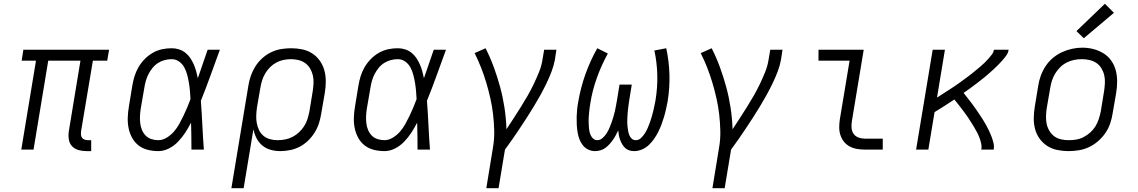

<svg xmlns="http://www.w3.org/2000/svg" viewBox="-20 -794 6040 1019"><path d="M439 8Q417 8 397 2.5Q377 -3 363 -17.5Q349 -32 345.5 -53Q342 -74 345 -96L407 -472H236L158 0H93L171 -472H95L104 -530H559L549 -472H473L410 -96Q409 -86 410 -77Q411 -68 416.5 -61.5Q422 -55 430.5 -52.5Q439 -50 448 -50H464V8Z M820 8Q791 8 763.5 1Q736 -6 715 -22.5Q694 -39 681 -63Q668 -87 662.5 -114Q657 -141 658 -170Q659 -199 664 -228L682 -338Q686 -363 693.5 -388Q701 -413 714.5 -436.5Q728 -460 747.5 -480Q767 -500 790.5 -513.5Q814 -527 839.5 -532.5Q865 -538 891 -538Q911 -538 930 -532Q949 -526 964 -514Q979 -502 989.5 -486.5Q1000 -471 1008 -453Q1016 -435 1021 -416.5Q1026 -398 1030 -379Q1043 -417 1056 -454.5Q1069 -492 1082 -530H1147Q1122 -462 1097.5 -394Q1073 -326 1046 -259Q1051 -194 1054 -129.5Q1057 -65 1062 0H996Q996 -36 995.5 -72Q995 -108 994 -143Q980 -116 963.5 -90.5Q947 -65 925.5 -42.5Q904 -20 876.5 -6Q849 8 820 8ZM820 -50Q843 -50 865 -63.5Q887 -77 903 -95.5Q919 -114 931 -135.5Q943 -157 953.5 -179Q964 -201 973.5 -223.5Q983 -246 991 -268Q990 -290 988 -312Q986 -334 982.5 -355Q979 -376 973.5 -397Q968 -418 958 -436.5Q948 -455 930.5 -467.5Q913 -480 891 -480Q872 -480 853.5 -475Q835 -470 818.5 -459.5Q802 -449 789.5 -433.5Q777 -418 768 -400.5Q759 -383 754 -365Q749 -347 746 -328L727 -218Q724 -199 723 -179.5Q722 -160 724 -141.5Q726 -123 733 -105.5Q740 -88 752.5 -75Q765 -62 783 -56Q801 -50 820 -50Z M1208 205 1298 -338Q1302 -365 1311 -391Q1320 -417 1335 -441Q1350 -465 1371.5 -484.5Q1393 -504 1418.5 -516.5Q1444 -529 1471.5 -533.5Q1499 -538 1525 -538Q1555 -538 1584 -532Q1613 -526 1637 -510.5Q1661 -495 1677.5 -471.5Q1694 -448 1701.5 -420.5Q1709 -393 1709 -362.5Q1709 -332 1704 -302L1685 -192Q1681 -166 1673 -140.5Q1665 -115 1650.5 -91.5Q1636 -68 1615.5 -48Q1595 -28 1571 -15.5Q1547 -3 1520.5 2.5Q1494 8 1468 8Q1441 8 1416 1Q1391 -6 1372 -22Q1353 -38 1341.5 -60.5Q1330 -83 1325 -108L1273 205ZM1453 -50Q1474 -50 1494 -54Q1514 -58 1532.5 -67.5Q1551 -77 1567 -92Q1583 -107 1594.5 -125Q1606 -143 1612 -162.5Q1618 -182 1622 -202L1640 -312Q1643 -332 1644 -353Q1645 -374 1640.5 -393.5Q1636 -413 1626 -430Q1616 -447 1600.5 -458.5Q1585 -470 1565 -475Q1545 -480 1524 -480Q1505 -480 1485 -476Q1465 -472 1446.5 -462Q1428 -452 1413 -437Q1398 -422 1387.5 -404Q1377 -386 1371 -367Q1365 -348 1362 -329L1344 -225Q1341 -204 1340 -183Q1339 -162 1342.5 -142Q1346 -122 1354.5 -104Q1363 -86 1378 -73.5Q1393 -61 1412.5 -55.5Q1432 -50 1453 -50Z M2020 8Q1991 8 1963.5 1Q1936 -6 1915 -22.5Q1894 -39 1881 -63Q1868 -87 1862.5 -114Q1857 -141 1858 -170Q1859 -199 1864 -228L1882 -338Q1886 -363 1893.5 -388Q1901 -413 1914.5 -436.5Q1928 -460 1947.5 -480Q1967 -500 1990.5 -513.5Q2014 -527 2039.5 -532.5Q2065 -538 2091 -538Q2111 -538 2130 -532Q2149 -526 2164 -514Q2179 -502 2189.5 -486.5Q2200 -471 2208 -453Q2216 -435 2221 -416.5Q2226 -398 2230 -379Q2243 -417 2256 -454.5Q2269 -492 2282 -530H2347Q2322 -462 2297.5 -394Q2273 -326 2246 -259Q2251 -194 2254 -129.5Q2257 -65 2262 0H2196Q2196 -36 2195.5 -72Q2195 -108 2194 -143Q2180 -116 2163.5 -90.5Q2147 -65 2125.5 -42.5Q2104 -20 2076.5 -6Q2049 8 2020 8ZM2020 -50Q2043 -50 2065 -63.5Q2087 -77 2103 -95.5Q2119 -114 2131 -135.5Q2143 -157 2153.5 -179Q2164 -201 2173.5 -223.5Q2183 -246 2191 -268Q2190 -290 2188 -312Q2186 -334 2182.5 -355Q2179 -376 2173.5 -397Q2168 -418 2158 -436.5Q2148 -455 2130.5 -467.5Q2113 -480 2091 -480Q2072 -480 2053.5 -475Q2035 -470 2018.5 -459.5Q2002 -449 1989.5 -433.5Q1977 -418 1968 -400.5Q1959 -383 1954 -365Q1949 -347 1946 -328L1927 -218Q1924 -199 1923 -179.5Q1922 -160 1924 -141.5Q1926 -123 1933 -105.5Q1940 -88 1952.5 -75Q1965 -62 1983 -56Q2001 -50 2020 -50Z M2561 205 2596 -9Q2604 -54 2603 -98.5Q2602 -143 2597 -186.5Q2592 -230 2582.5 -272Q2573 -314 2561 -354.5Q2549 -395 2533.5 -434.5Q2518 -474 2499 -512L2557 -538Q2582 -489 2601 -437Q2620 -385 2634.5 -331.5Q2649 -278 2657.5 -222Q2666 -166 2668 -108Q2687 -137 2706.5 -167Q2726 -197 2744.5 -226.5Q2763 -256 2780.5 -286.5Q2798 -317 2813 -348.5Q2828 -380 2841 -412Q2854 -444 2859 -477L2868 -530H2933L2925 -477Q2919 -445 2907 -413.5Q2895 -382 2880 -351Q2865 -320 2848.5 -290Q2832 -260 2814 -230.5Q2796 -201 2777.5 -172Q2759 -143 2739.5 -114Q2720 -85 2700.5 -56.5Q2681 -28 2660 0L2626 205Z M3138 8Q3119 8 3101.5 -0.5Q3084 -9 3072.5 -24Q3061 -39 3054.5 -57Q3048 -75 3045 -94.5Q3042 -114 3041 -133.5Q3040 -153 3040.5 -173.5Q3041 -194 3043 -214Q3045 -234 3049 -254Q3055 -290 3064.5 -327Q3074 -364 3087 -400Q3100 -436 3115.5 -470.5Q3131 -505 3150 -538L3206 -510Q3189 -479 3174.5 -447Q3160 -415 3148 -381.5Q3136 -348 3127 -313.5Q3118 -279 3113 -245Q3111 -234 3109.5 -223Q3108 -212 3107 -201Q3106 -190 3105 -179Q3104 -168 3104 -156.5Q3104 -145 3104.5 -134.5Q3105 -124 3106 -113Q3107 -102 3109.5 -92Q3112 -82 3117 -72.5Q3122 -63 3130.5 -56.5Q3139 -50 3150 -50Q3165 -50 3178 -61.5Q3191 -73 3199.5 -86.5Q3208 -100 3214.5 -115Q3221 -130 3226 -144.5Q3231 -159 3235.5 -174Q3240 -189 3243.5 -204Q3247 -219 3249.5 -234.5Q3252 -250 3255 -265L3268 -345H3333L3320 -265Q3318 -253 3316.5 -241Q3315 -229 3313.5 -217Q3312 -205 3311 -192.5Q3310 -180 3309.5 -168Q3309 -156 3309 -144.5Q3309 -133 3310.5 -121Q3312 -109 3314 -97.5Q3316 -86 3320.5 -75.5Q3325 -65 3333.5 -57.5Q3342 -50 3354 -50Q3370 -50 3382 -61.5Q3394 -73 3402.5 -86.5Q3411 -100 3417.5 -114.5Q3424 -129 3429 -143.5Q3434 -158 3438.5 -173Q3443 -188 3446.5 -202.5Q3450 -217 3453 -232Q3456 -247 3459 -262Q3470 -329 3468.5 -395Q3467 -461 3453 -526L3516 -538Q3531 -468 3533 -397.5Q3535 -327 3523 -254Q3519 -234 3514.5 -213.5Q3510 -193 3504 -173Q3498 -153 3490.5 -133Q3483 -113 3473.5 -94Q3464 -75 3451.5 -57Q3439 -39 3423 -24Q3407 -9 3386.5 -0.5Q3366 8 3346 8Q3332 8 3319.5 4Q3307 0 3298 -8.5Q3289 -17 3282.5 -28Q3276 -39 3271.5 -51Q3267 -63 3264.5 -76Q3262 -89 3261 -102Q3255 -89 3248 -76Q3241 -63 3232.5 -51Q3224 -39 3214 -28Q3204 -17 3192 -8.5Q3180 0 3166 4Q3152 8 3138 8Z M3761 205 3796 -9Q3804 -54 3803 -98.5Q3802 -143 3797 -186.5Q3792 -230 3782.5 -272Q3773 -314 3761 -354.5Q3749 -395 3733.5 -434.5Q3718 -474 3699 -512L3757 -538Q3782 -489 3801 -437Q3820 -385 3834.5 -331.5Q3849 -278 3857.5 -222Q3866 -166 3868 -108Q3887 -137 3906.5 -167Q3926 -197 3944.5 -226.5Q3963 -256 3980.5 -286.5Q3998 -317 4013 -348.5Q4028 -380 4041 -412Q4054 -444 4059 -477L4068 -530H4133L4125 -477Q4119 -445 4107 -413.5Q4095 -382 4080 -351Q4065 -320 4048.5 -290Q4032 -260 4014 -230.5Q3996 -201 3977.5 -172Q3959 -143 3939.5 -114Q3920 -85 3900.5 -56.5Q3881 -28 3860 0L3826 205Z M4571 0Q4549 0 4528.5 -3.5Q4508 -7 4490 -16.5Q4472 -26 4459.5 -41.5Q4447 -57 4440.5 -76.5Q4434 -96 4434 -117Q4434 -138 4437 -159L4489 -472H4324V-530H4564L4501 -150Q4498 -132 4499.5 -114.5Q4501 -97 4510.5 -83.5Q4520 -70 4536.5 -64Q4553 -58 4571 -58H4665V0Z M4842 0 4930 -530H4995L4953 -276Q4965 -284 4977 -291.5Q4989 -299 5001 -307Q5013 -315 5025 -322.5Q5037 -330 5048.5 -338Q5060 -346 5072 -354.5Q5084 -363 5095.5 -371.5Q5107 -380 5118.5 -388.5Q5130 -397 5141 -406Q5152 -415 5163 -424Q5174 -433 5185 -442.5Q5196 -452 5206.5 -462Q5217 -472 5226 -482.5Q5235 -493 5244 -504.5Q5253 -516 5255 -530H5333Q5331 -514 5321 -500Q5311 -486 5300 -473.5Q5289 -461 5277 -449Q5265 -437 5252.5 -425.5Q5240 -414 5227.5 -403Q5215 -392 5202 -381.5Q5189 -371 5175.5 -360.5Q5162 -350 5148.5 -340Q5135 -330 5121.5 -320Q5108 -310 5094 -301Q5105 -287 5115.5 -273.5Q5126 -260 5136.5 -246.5Q5147 -233 5156.5 -219Q5166 -205 5176 -190.5Q5186 -176 5195 -161.5Q5204 -147 5212.5 -132Q5221 -117 5228.5 -101.5Q5236 -86 5242 -70Q5248 -54 5252.5 -36Q5257 -18 5254 0H5188Q5191 -16 5187.5 -32Q5184 -48 5178.5 -62.5Q5173 -77 5166 -90.5Q5159 -104 5151 -117.5Q5143 -131 5135 -143.5Q5127 -156 5118.5 -169Q5110 -182 5101 -194Q5092 -206 5082.5 -218.5Q5073 -231 5063.5 -243Q5054 -255 5045 -266Q5019 -249 4993 -232Q4967 -215 4940 -199L4907 0Z M5651 8Q5621 8 5591.5 2Q5562 -4 5538 -19.5Q5514 -35 5497.5 -58Q5481 -81 5473.5 -109Q5466 -137 5466.5 -167.5Q5467 -198 5472 -228L5490 -338Q5494 -365 5503.5 -391.5Q5513 -418 5529 -442.5Q5545 -467 5567.5 -486Q5590 -505 5616 -517Q5642 -529 5669.5 -535Q5697 -541 5724 -541Q5755 -541 5783.5 -533.5Q5812 -526 5836.5 -511Q5861 -496 5877.5 -472.5Q5894 -449 5901.5 -421Q5909 -393 5909 -362.5Q5909 -332 5904 -302L5885 -192Q5881 -165 5872 -138.5Q5863 -112 5846.5 -88Q5830 -64 5807.5 -44.5Q5785 -25 5759 -13Q5733 -1 5705.5 3.5Q5678 8 5651 8ZM5652 -50Q5673 -50 5693 -53.5Q5713 -57 5732 -67Q5751 -77 5767 -91.5Q5783 -106 5794 -124Q5805 -142 5811.5 -162Q5818 -182 5822 -202L5840 -312Q5843 -333 5844 -354Q5845 -375 5840.5 -394.5Q5836 -414 5825.5 -431.5Q5815 -449 5798.5 -460Q5782 -471 5762 -475.5Q5742 -480 5721 -480Q5701 -480 5681 -476Q5661 -472 5642 -462.5Q5623 -453 5607.5 -438Q5592 -423 5581 -405Q5570 -387 5563.5 -367.5Q5557 -348 5554 -328L5535 -218Q5532 -198 5531.5 -177Q5531 -156 5535 -136.5Q5539 -117 5549.5 -99.5Q5560 -82 5575.5 -70.5Q5591 -59 5611 -54.5Q5631 -50 5652 -50ZM5732 -591 5693 -629 5844 -774 5892 -726Z"/></svg>

Font: Iosevka Curly Slab LtEx
Style: Italic
Weight: 300
Width: 7
Italic angle: -9°
Monospace: yes
Designer: Belleve Invis
Foundry: Belleve Invis
Version: Version 11.1.0; ttfautohint (v1.8.3)